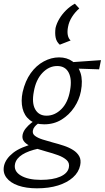

<svg xmlns="http://www.w3.org/2000/svg" viewBox="-76 -735 569 1044"><path d="M125 289Q66 289 23 274Q-20 259 -41 231Q-62 203 -54 166Q-45 128 -4.5 96Q36 64 120 43L134 73Q78 85 45.5 105.5Q13 126 6 155Q-3 195 36.5 219Q76 243 146 243Q212 243 251.5 225.5Q291 208 298 178Q304 152 287 136Q270 120 240 109Q210 98 176 89Q151 82 126 74Q101 66 81.5 55.5Q62 45 52.5 31Q43 17 47 -3Q51 -21 64 -37Q77 -53 93.5 -66Q110 -79 125 -88L147 -73Q139 -69 129.5 -62Q120 -55 112.5 -46Q105 -37 103 -26Q99 -8 114 3.5Q129 15 155.5 23.5Q182 32 212 40Q243 48 271.5 57.5Q300 67 322 81Q344 95 355 115Q366 135 360 164Q352 202 320.5 230Q289 258 239.5 273.5Q190 289 125 289ZM164 -59Q115 -59 85.5 -82.5Q56 -106 46.5 -146Q37 -186 47 -234Q61 -295 91 -337Q121 -379 162 -401Q203 -423 245 -423Q288 -423 318.5 -401Q349 -379 362 -338Q375 -297 364 -239Q355 -192 327.5 -151Q300 -110 258.5 -84.5Q217 -59 164 -59ZM177 -106Q222 -106 258 -142Q294 -178 305 -244Q316 -304 297.5 -340Q279 -376 235 -376Q190 -376 154.5 -338.5Q119 -301 108 -237Q96 -175 115.5 -140.5Q135 -106 177 -106ZM463 -358 311 -363 302 -396 473 -408ZM331 -715 355 -689Q332 -669 315.5 -643Q299 -617 294 -589Q289 -564 292.5 -545Q296 -526 308 -515L249 -492Q231 -508 226.5 -531Q222 -554 226 -583Q232 -608 246.5 -632.5Q261 -657 282.5 -678.5Q304 -700 331 -715Z"/></svg>

Font: Ysabeau
Style: Italic
Weight: 400
Italic angle: -12°
Designer: Christian Thalmann (Catharsis Fonts)
Version: Version 2.000;gftools[0.9.27.dev2+g8671c4b]